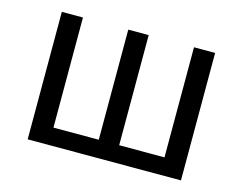

<svg xmlns="http://www.w3.org/2000/svg" viewBox="-81 -667 998 790"><g transform="rotate(15 418.5 -271.5)"><path d="M92 0V-543H182V-74H375V-543H462V-74H655V-543H745V0Z"/></g></svg>

Font: Chocolate Classical Sans
Style: Regular
Weight: 400
Designer: 田海東、宇文滿月
Foundry: Moonlit Owen
Version: Version 1.001